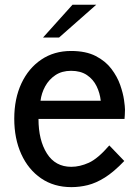

<svg xmlns="http://www.w3.org/2000/svg" viewBox="-20 -776 586 808"><path d="M280.5 11.5Q207 11.5 153 -25.5Q99 -62.5 69.5 -127.5Q40 -192.5 40 -276.5Q40 -360.5 70 -424.8Q100 -489 153.8 -525.2Q207.5 -561.5 279 -561.5Q341.5 -561.5 382.8 -540.2Q424 -519 448.8 -486.2Q473.5 -453.5 485.8 -418.5Q498 -383.5 502 -355Q506 -326.5 506 -315Q506 -301 505.2 -291.8Q504.5 -282.5 504 -275.5H142Q142 -186 177.5 -130Q213 -74 280 -74Q316 -74 354 -91.2Q392 -108.5 440 -164L503 -98.5Q459 -52.5 421.5 -29Q384 -5.5 349.5 3Q315 11.5 280.5 11.5ZM150.5 -352H404Q400.5 -384.5 386.5 -413.2Q372.5 -442 346 -460Q319.5 -478 279 -478Q240.5 -478 213.2 -459.8Q186 -441.5 170.2 -412.8Q154.5 -384 150.5 -352ZM161 -618 285 -756H385L228.5 -618Z"/></svg>

Font: Junction Medium
Style: Regular
Weight: 500
Designer: Caroline Hadilaksono
Foundry: Caroline Hadilaksono, Tyler Finck, The League of Moveable Type
Version: Version 2.000; ttfautohint (v1.8.3)